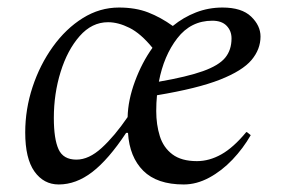

<svg xmlns="http://www.w3.org/2000/svg" viewBox="-20 -480 752 510"><path d="M136 10Q96 10 71.5 -24.5Q47 -59 47 -128Q47 -190 66.5 -249Q86 -308 120.5 -356Q155 -404 200 -432Q245 -460 296 -460Q340 -460 373.5 -447Q407 -434 439 -411Q467 -434 500.5 -447Q534 -460 571 -460Q622 -460 647 -436Q672 -412 672 -383Q672 -349 648 -320.5Q624 -292 564.5 -268.5Q505 -245 397 -227Q395 -207 395 -185Q395 -149 404.5 -118.5Q414 -88 438 -70Q462 -52 503 -52Q536 -52 568 -70Q600 -88 634 -129H636L646 -121Q626 -86 597.5 -56Q569 -26 535.5 -8Q502 10 468 10Q397 10 360.5 -26.5Q324 -63 320 -127H315Q268 -56 225 -23Q182 10 136 10ZM544 -425Q487 -425 451 -378.5Q415 -332 402 -263Q477 -276 519 -291Q561 -306 578 -326.5Q595 -347 595 -378Q595 -398 582 -411.5Q569 -425 544 -425ZM183 -56Q216 -56 250 -87Q284 -118 319 -169Q320 -214 338.5 -264Q357 -314 385 -353Q354 -391 324 -406Q294 -421 267 -421Q224 -421 191.5 -384Q159 -347 141 -289Q123 -231 123 -167Q123 -111 135.5 -83.5Q148 -56 183 -56Z"/></svg>

Font: Spectral
Style: Italic
Weight: 400
Italic angle: -10°
Designer: Jean-Baptiste Levee
Foundry: Production Type
Version: Version 2.001